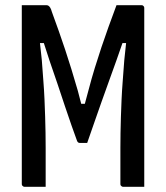

<svg xmlns="http://www.w3.org/2000/svg" viewBox="-20 -720 640 740"><path d="M156 0H75Q72 0 69.5 -1.5Q67 -3 65.5 -5Q64 -7 64 -11V-700H159Q163 -700 166.5 -698Q170 -696 173.5 -690.5Q177 -685 180 -674Q194 -636 206.5 -600.5Q219 -565 231 -529Q243 -493 255 -454Q267 -415 280 -370Q286 -346 293 -320H307Q314 -347 321 -372Q333 -418 345.5 -458.5Q358 -499 371 -538Q384 -577 398.5 -617Q413 -657 429 -700H525Q529 -700 531 -698.5Q533 -697 534.5 -695Q536 -693 536 -689V0H455Q452 0 449.5 -1.5Q447 -3 445.5 -5Q444 -7 444 -11V-150Q444 -178 444.5 -207.5Q445 -237 446 -269Q447 -301 448.5 -335.5Q450 -370 453 -408Q456 -446 459 -488Q462 -520 466 -554H452Q440 -520 429 -488Q414 -446 399.5 -406Q385 -366 371 -326.5Q357 -287 343.5 -248Q330 -209 316 -169H289Q285 -169 282 -170.5Q279 -172 277 -177Q268 -202 256 -235.5Q244 -269 230.5 -310Q217 -351 202 -395.5Q187 -440 171 -486Q160 -521 149 -554H134Q138 -521 141 -490Q144 -448 147 -410Q150 -372 151.5 -337Q153 -302 154 -270Q155 -238 155.5 -208Q156 -178 156 -150Z"/></svg>

Font: Code D OnePiece
Style: Regular
Weight: 400
Version: Version 1.085; ttfautohint (v1.8.4.7-5d5b);Nerd Fonts 3.0.2